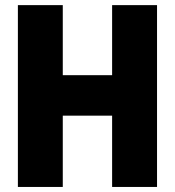

<svg xmlns="http://www.w3.org/2000/svg" viewBox="-20 -740 692 760"><path d="M50.8 0V-719.7H228.5V-442.4H423.8V-719.7H601.6V0H423.8V-282.2H228.5V0Z"/></svg>

Font: Reddit Sans Condensed Black
Style: Regular
Weight: 900
Designer: Stephen Hutchings
Foundry: Reddit
Version: Version 1.014